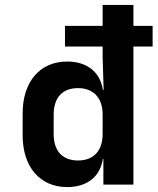

<svg xmlns="http://www.w3.org/2000/svg" viewBox="-20 -750 640 780"><path d="M253 10C334 10 387 -32 398 -105H400V0H522V-561H600V-645H522V-730H397V-645H244V-561H397V-516L401 -385H398C387 -457 334 -500 253 -500C142 -500 72 -418 72 -289V-200C72 -71 143 10 253 10ZM297 -98C233 -98 198 -137 198 -206V-284C198 -353 233 -392 297 -392C360 -392 397 -352 397 -284V-206C397 -137 360 -98 297 -98Z"/></svg>

Font: JetBrains Mono
Style: Bold
Weight: 558
Monospace: yes
Designer: Philipp Nurullin, Konstantin Bulenkov
Foundry: JetBrains
Version: Version 2.305